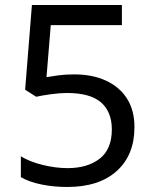

<svg xmlns="http://www.w3.org/2000/svg" viewBox="-20 -734 612 764"><path d="M275 -438Q348 -438 402 -413Q456 -388 485.5 -341.5Q515 -295 515 -228Q515 -117 444.5 -53.5Q374 10 248 10Q193 10 144.5 0Q96 -10 63 -29V-112Q99 -90 150.5 -77.5Q202 -65 249 -65Q328 -65 376.5 -102.5Q425 -140 425 -219Q425 -289 382 -326.5Q339 -364 246 -364Q218 -364 182 -359Q146 -354 124 -349L80 -377L107 -714H465V-634H182L165 -427Q182 -430 211 -434Q240 -438 275 -438Z"/></svg>

Font: Noto Sans Sora Sompeng
Style: Regular
Weight: 400
Designer: Monotype Design Team. David Williams.
Foundry: Monotype Imaging Inc.
Version: Version 2.101